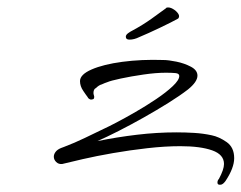

<svg xmlns="http://www.w3.org/2000/svg" viewBox="-20 -432 664 528"><path d="M586 76H584Q578 76 578 70Q578 64 582 60Q596 34 596 19Q596 -7 563.5 -18.5Q531 -30 476 -30Q434 -30 385.5 -24.5Q337 -19 291 -11Q245 -3 208 5.5Q171 14 151 19Q141 20 134.5 13.5Q128 7 128 -1Q128 -8 133 -14.5Q138 -21 148 -25L156 -28Q185 -39 213 -52.5Q241 -66 268 -79Q277 -83 300 -95Q323 -107 352.5 -124Q382 -141 409.5 -159.5Q437 -178 455 -195Q473 -212 473 -223Q473 -230 462.5 -231Q452 -232 436 -232Q409 -232 374.5 -227Q340 -222 312 -216Q284 -210 275 -206Q272 -205 268 -203.5Q264 -202 260 -200Q256 -199 252 -196.5Q248 -194 244 -190Q237 -187 237 -176Q237 -175 237.5 -172.5Q238 -170 239 -167V-165Q239 -160 235.5 -159Q232 -158 230 -158Q223 -160 221 -165Q219 -168 215.5 -172.5Q212 -177 209 -182Q200 -195 200 -209Q200 -227 232 -241Q264 -255 316.5 -262Q369 -269 429 -267Q443 -267 465 -262.5Q487 -258 505 -248.5Q523 -239 523 -224Q523 -207 497 -186Q475 -169 443 -149Q411 -129 375.5 -109Q340 -89 306.5 -72Q273 -55 248 -44Q302 -55 357 -61.5Q412 -68 465 -68Q490 -68 514.5 -66.5Q539 -65 562 -60Q582 -56 603 -41.5Q624 -27 624 3Q624 30 600 66Q597 70 593.5 73Q590 76 586 76ZM336 -323Q326 -323 326 -331Q326 -336 332 -340.5Q338 -345 346 -349Q372 -363 396 -380Q420 -397 436 -409L438 -411Q446 -413 455.5 -407.5Q465 -402 470 -394.5Q475 -387 470 -381Q452 -371 419.5 -355.5Q387 -340 363 -330Q349 -323 336 -323Z"/></svg>

Font: WindSong Medium
Style: Regular
Weight: 500
Designer: Robert E. Leuschke
Foundry: Robert E. Leuschke
Version: Version 1.010; ttfautohint (v1.8.3)